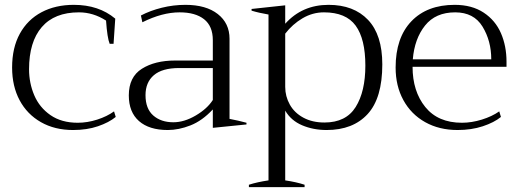

<svg xmlns="http://www.w3.org/2000/svg" viewBox="-20 -527 2144 793"><path d="M30 -248Q30 -330 62 -388Q94 -446 151.5 -476.5Q209 -507 285 -507Q388 -507 456 -450L449 -346H433Q423 -370 418 -442Q365 -476 306 -476Q205 -476 152.5 -415Q100 -354 100 -241Q100 -184 121.5 -133.5Q143 -83 188.5 -51.5Q234 -20 301 -20Q341 -20 381.5 -33Q422 -46 451 -67L458 -44Q430 -21 384.5 -5.5Q339 10 282 10Q206 10 149 -22.5Q92 -55 61 -113Q30 -171 30 -248Z M512 -133Q512 -209 566 -243Q620 -277 703 -277H859V-361Q859 -419 823 -447.5Q787 -476 722 -476Q650 -476 568 -435L562 -463Q600 -483 648 -495Q696 -507 746 -507Q831 -507 879.5 -469Q928 -431 928 -367V-36Q965 -29 998 -20V-13L859 1V-75Q815 -28 766.5 -9Q718 10 673 10Q596 10 554 -27Q512 -64 512 -133ZM859 -114V-246H720Q650 -246 615.5 -216.5Q581 -187 581 -134Q581 -78 613 -50Q645 -22 696 -22Q741 -22 788.5 -50Q836 -78 859 -114Z M1008 236Q1042 225 1089 218V-467Q1048 -474 1019 -483V-490L1158 -505V-429Q1228 -507 1337 -507Q1441 -507 1500 -445Q1559 -383 1559 -261Q1559 -122 1498.5 -56Q1438 10 1329 10Q1274 10 1228 -9.5Q1182 -29 1158 -70V218Q1205 225 1238 236V246H1008ZM1489 -256Q1489 -366 1449 -421Q1409 -476 1318 -476Q1271 -476 1229.5 -451.5Q1188 -427 1158 -388V-168Q1158 -129 1177 -95Q1196 -61 1233 -41Q1270 -21 1320 -21Q1409 -21 1449 -85Q1489 -149 1489 -256Z M2072 -251H1684Q1684 -150 1736.5 -85Q1789 -20 1888 -20Q1928 -20 1970 -33Q2012 -46 2042 -67L2049 -44Q2021 -21 1974 -5.5Q1927 10 1870 10Q1794 10 1736 -22.5Q1678 -55 1646 -113.5Q1614 -172 1614 -248Q1614 -371 1679 -439Q1744 -507 1858 -507Q1929 -507 1977.5 -475Q2026 -443 2049 -390Q2072 -337 2072 -272ZM2009 -282Q2009 -358 1973 -417Q1937 -476 1860 -476Q1779 -476 1735.5 -421.5Q1692 -367 1685 -282Z"/></svg>

Font: Trirong Light
Style: Regular
Weight: 300
Designer: Katatrad Team
Foundry: CadsonDemak
Version: Version 1.001